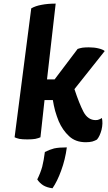

<svg xmlns="http://www.w3.org/2000/svg" viewBox="-20 -765 598 1059"><path d="M60.5 -7.8Q70.3 -2.9 86.9 1Q103.5 3.9 130.9 3.9Q158.2 3.9 174.8 1Q192.4 -2.9 203.1 -7.8Q210.9 -76.2 225.6 -212.9Q237.3 -212.9 271.5 -212.9Q276.4 -182.6 284.2 -153.3Q293 -123 303.7 -96.7Q325.2 -46.9 361.3 -13.7Q396.5 19.5 453.1 19.5Q473.6 19.5 489.3 15.6Q504.9 10.7 514.6 4.9Q530.3 -12.7 540 -48.8Q548.8 -85 542 -114.3Q535.2 -109.4 527.3 -106.4Q519.5 -102.5 507.8 -102.5Q464.8 -102.5 440.4 -148.4Q417 -193.4 390.6 -273.4Q446.3 -342.8 557.6 -483.4Q547.9 -492.2 523.4 -498Q500 -503.9 469.7 -503.9Q451.2 -503.9 434.6 -502Q418.9 -499 408.2 -495.1Q365.2 -439.5 281.2 -327.1Q270.5 -327.1 239.3 -327.1Q251 -431.6 287.1 -745.1Q243.2 -745.1 209 -738.3Q175.8 -732.4 152.3 -718.8Q122.1 -482.4 60.5 -7.8ZM348.6 47.9Q304.7 47.9 278.3 53.7Q252.9 60.5 227.5 73.2Q221.7 119.1 212.9 154.3Q203.1 189.5 185.5 224.6Q198.2 244.1 217.8 256.8Q238.3 269.5 269.5 273.4Q295.9 235.4 317.4 175.8Q339.8 115.2 348.6 47.9Z"/></svg>

Font: cl
Style: Bold Italic
Weight: 400
Designer: Mitja Miklavcic
Version: Version 7.504; 2011; Build 1022